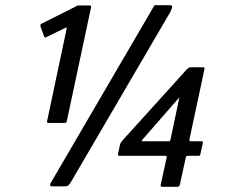

<svg xmlns="http://www.w3.org/2000/svg" viewBox="-20 -720 875 742"><path d="M167 -245Q160 -245 162 -252L238 -611Q239 -615 234 -613L160 -577Q153 -573 151 -578L137 -616Q134 -625 140 -628L269 -693Q274 -696 277.5 -697.5Q281 -699 285 -699H325Q333 -699 332 -692L238 -251Q237 -247 235 -246Q233 -245 229 -245ZM607 2Q600 2 601 -6L624 -111Q626 -118 619 -118H442Q434 -118 436 -125L444 -162Q445 -167 449 -171.5Q453 -176 455 -179L702 -452Q706 -456 709 -458Q712 -460 716 -460H764Q769 -460 770 -458Q771 -456 770 -452L712 -181Q711 -174 718 -174H760Q765 -174 764 -168L754 -123Q753 -118 748 -118H706Q699 -118 698 -111L675 -6Q673 2 665 2ZM533 -174H631Q638 -174 639 -181L672 -338Q674 -342 672.5 -342Q671 -342 669 -339L531 -181Q524 -174 533 -174ZM182 0Q174 0 173.5 -4Q173 -8 176 -13L572 -691Q575 -698 577 -699Q579 -700 586 -700H634Q643 -700 645 -696Q647 -692 639 -675L252 -13Q248 -7 244 -3.5Q240 0 233 0Z"/></svg>

Font: Glory Thin SemiBold
Style: Italic
Weight: 600
Italic angle: -12°
Version: Version 1.011